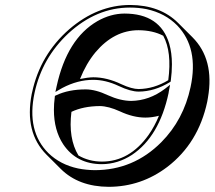

<svg xmlns="http://www.w3.org/2000/svg" viewBox="-20 -678 855 765"><path d="M805.7 -272.5Q770.5 -107.9 647 -13.2Q543 65.9 413.6 66.4Q293.5 65.9 222.2 -4.9L165.5 -61.5Q76.7 -150.4 106.4 -303.7Q107.4 -307.6 107.9 -310.1Q140.1 -460.4 255.9 -561.5Q367.7 -657.7 498 -658.2Q618.7 -657.7 689.9 -586.4L746.6 -529.8Q835 -441.4 808.6 -289.1Q807.1 -280.3 805.7 -272.5ZM298.8 -363.3Q328.6 -369.6 351.6 -370.1Q405.8 -370.1 463.9 -342.3Q505.4 -323.2 532.7 -323.2Q593.8 -324.2 650.4 -358.4Q665.5 -471.2 630.4 -535.6Q589.4 -557.1 532.2 -557.6Q434.6 -557.6 360.4 -469.7Q323.2 -424.8 298.8 -363.3ZM292.5 -58.6Q334.5 -34.2 386.2 -34.2Q496.1 -34.2 571.8 -140.1Q596.2 -174.8 613.3 -216.8Q585.4 -209.5 559.1 -209.5Q510.7 -209.5 457.5 -234.4Q412.6 -254.9 377.9 -255.4Q312 -254.9 264.6 -232.4Q251.5 -126.5 292.5 -58.6ZM637.2 -324.2 657.7 -340.3 652.8 -314.5Q652.3 -313 652.1 -310.8Q651.9 -308.6 651.9 -308.1Q614.7 -133.8 505.9 -61Q449.7 -24.4 386.2 -23.9Q285.2 -23.9 231.9 -103Q194.8 -159.2 194.8 -240.2Q194.8 -265.1 198.2 -290.5L198.7 -295.9L203.6 -298.3Q253.4 -321.8 321.3 -321.8Q360.8 -321.8 410.6 -298.3Q459 -276.4 502.4 -275.9Q574.7 -276.9 637.2 -324.2ZM660.6 -357.4 659.7 -352.5 655.8 -350.1Q595.7 -313.5 532.7 -313Q500.5 -313 453.1 -335.4Q400.9 -359.9 351.6 -359.9Q289.6 -359.9 228.5 -327.6Q224.1 -325.2 220.7 -323.2L200.7 -311.5L205.6 -334Q247.1 -523.9 368.2 -593.8Q420.4 -623.5 475.6 -624Q618.2 -624 654.3 -503.9Q665 -467.3 665 -421.9Q665 -391.1 660.6 -357.4ZM739.3 -331.1Q772.5 -486.3 686.5 -576.2Q638.2 -625.5 564 -641.6Q531.7 -647.9 498 -647.9Q364.3 -647.9 252.4 -544.9Q147.5 -446.8 117.7 -308.1Q85 -155.3 172.9 -67.9Q220.2 -22 291 -6.8Q322.8 -0.5 356.9 0Q511.7 0 622.6 -111.3Q711.4 -200.7 739.3 -331.1Z"/></svg>

Font: Linux Biolinum Shadow O
Style: Italic
Weight: 400
Italic angle: -12°
Designer: Philipp H. Poll
Foundry: Philipp H. Poll
Version: Version 0.6.2